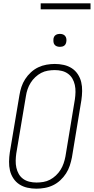

<svg xmlns="http://www.w3.org/2000/svg" viewBox="-20 -1128 565 1156"><path d="M199 8Q171 8 144.5 2Q118 -4 96.5 -18Q75 -32 60.5 -54Q46 -76 40 -101.5Q34 -127 34.5 -155Q35 -183 39 -210L97 -555Q101 -580 109 -604.5Q117 -629 131.5 -651.5Q146 -674 166 -692.5Q186 -711 210 -722.5Q234 -734 260 -738.5Q286 -743 310 -743Q338 -743 364.5 -737Q391 -731 412.5 -717Q434 -703 448.5 -681Q463 -659 469 -633.5Q475 -608 474.5 -580Q474 -552 470 -525L413 -180Q408 -155 400 -130.5Q392 -106 377.5 -83.5Q363 -61 343 -42.5Q323 -24 299 -12.5Q275 -1 249 3.5Q223 8 199 8ZM200 -29Q220 -29 241 -32.5Q262 -36 281 -46Q300 -56 316.5 -71.5Q333 -87 344.5 -105.5Q356 -124 363 -144.5Q370 -165 374 -186L431 -531Q434 -552 434.5 -574Q435 -596 430.5 -616.5Q426 -637 416 -654.5Q406 -672 389.5 -684Q373 -696 352.5 -701Q332 -706 310 -706Q290 -706 268.5 -702.5Q247 -699 228 -689Q209 -679 192.5 -663.5Q176 -648 164.5 -629.5Q153 -611 146 -590.5Q139 -570 136 -549L78 -204Q75 -183 74.5 -161Q74 -139 78.5 -118.5Q83 -98 93 -80.5Q103 -63 119.5 -51Q136 -39 157 -34Q178 -29 200 -29ZM341 -846Q331 -846 322.5 -849Q314 -852 308.5 -859Q303 -866 302 -875.5Q301 -885 302 -895Q303 -901 306 -907Q309 -913 315 -917Q321 -921 327.5 -922.5Q334 -924 340 -924Q350 -924 358.5 -921Q367 -918 372.5 -911Q378 -904 379.5 -894.5Q381 -885 379 -875Q378 -869 375 -863Q372 -857 366.5 -853Q361 -849 354 -847.5Q347 -846 341 -846ZM225 -1072V-1108H525V-1072Z"/></svg>

Font: Iosevka Term Curly XLt Obl
Style: Regular
Weight: 200
Italic angle: -9°
Designer: Belleve Invis
Foundry: Belleve Invis
Version: Version 32.3.0